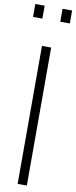

<svg xmlns="http://www.w3.org/2000/svg" viewBox="-116 -1076 440 1110"><g transform="rotate(10 104.0 -521.0)"><path d="M76 0V-810H130V0ZM156 -966V-1042H212V-966ZM-4 -966V-1042H51V-966Z"/></g></svg>

Font: Oswald ExtraLight
Style: Regular
Weight: 250
Designer: Vernon Adams
Foundry: Vernon Adams
Version: Version 4.103;gftools[0.9.33.dev8+g029e19f]